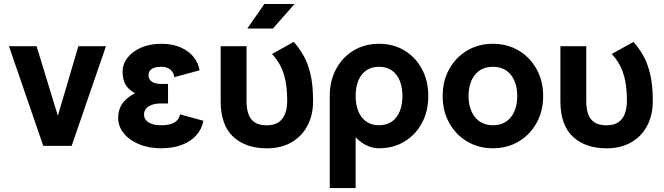

<svg xmlns="http://www.w3.org/2000/svg" viewBox="-20 -743 3382 978"><path d="M274.7 -153.3 166.3 -507.8H25.6L200.4 0H345L519.8 -507.8H379.2Z M801 -315.4Q820.6 -315.4 828.2 -315.4Q835.9 -315.4 835.9 -315.4V-216.1Q835.9 -216.1 827.6 -216.1Q819.3 -216.1 801 -216.1Q772 -216.1 752.6 -208.7Q733.2 -201.4 723.4 -188.7Q713.6 -176 713.6 -159.9Q713.6 -144 723.4 -131.6Q733.2 -119.1 752.6 -112.1Q772 -105 801 -105Q830.3 -105 850.5 -111.3Q870.6 -117.7 882.1 -130Q893.6 -142.3 896.7 -160.6L1015.9 -127.9Q1008.3 -85.4 980.2 -54.1Q952.1 -22.7 906.7 -5.2Q861.3 12.2 801 12.2Q737.1 12.2 687.5 -8.7Q637.9 -29.5 610 -64.6Q582 -99.6 582 -141.6Q582 -168 590.1 -190.4Q598.1 -212.9 617.1 -232.2Q636 -251.5 668 -268.1Q642.8 -282.2 628.9 -298.7Q615 -315.2 609.7 -335Q604.5 -354.7 604.5 -377.9Q604.5 -416.5 629.5 -448.9Q654.5 -481.2 699 -500.6Q743.4 -520 801 -520Q858.9 -520 900.6 -501.3Q942.4 -482.7 966.8 -452Q991.2 -421.4 996.6 -384.8L866.9 -349.6Q866.9 -363.5 859.1 -375.7Q851.3 -387.9 836.7 -395.4Q822 -402.8 801 -402.8Q780.3 -402.8 765.9 -397.8Q751.5 -392.8 744 -383.2Q736.6 -373.5 736.6 -359.9Q736.6 -346.2 744 -336.2Q751.5 -326.2 765.9 -320.8Q780.3 -315.4 801 -315.4Z M1235.8 -507.8H1104V-228.3Q1104 -105.7 1167.7 -46.6Q1231.4 12.5 1339.4 12.5Q1411.4 12.5 1464.2 -17.7Q1517.1 -47.9 1545.9 -102.1Q1574.7 -156.2 1574.7 -228.3Q1574.7 -313.7 1560.2 -370.7Q1545.7 -427.7 1523.1 -465.3Q1500.5 -502.9 1476.1 -529.5L1365.5 -468Q1390.1 -442.4 1407.3 -409.9Q1424.6 -377.4 1433.7 -333.4Q1442.9 -289.3 1442.9 -228.3Q1442.9 -193.1 1432.7 -165Q1422.6 -137 1399.9 -120.8Q1377.2 -104.7 1339.4 -104.7Q1301.5 -104.7 1278.8 -118.9Q1256.1 -133.1 1246 -160.6Q1235.8 -188.2 1235.8 -228.3ZM1370.1 -597.7H1239.7L1326.7 -722.7H1480.5Z M1659.7 -253.9V214.8H1791.5V-43.9Q1805.9 -28.1 1824.6 -15.4Q1843.3 -2.7 1865.2 4.8Q1887.2 12.2 1910.6 12.2Q1984.1 12.2 2040.6 -22.2Q2097.2 -56.6 2129.4 -116.7Q2161.6 -176.8 2161.6 -253.9Q2161.6 -331.1 2129.4 -391.1Q2097.2 -451.2 2040.6 -485.6Q1984.1 -520 1910.6 -520Q1837.4 -520 1780.8 -485.6Q1724.1 -451.2 1691.9 -391.1Q1659.7 -331.1 1659.7 -253.9ZM1791.5 -253.9Q1791.5 -298.8 1805.2 -332.3Q1818.8 -365.7 1845.5 -384.3Q1872.1 -402.8 1910.6 -402.8Q1949.5 -402.8 1976 -384.3Q2002.4 -365.7 2016.1 -332.3Q2029.8 -298.8 2029.8 -253.9Q2029.8 -209.2 2016.1 -175.7Q2002.4 -142.1 1976 -123.5Q1949.5 -105 1910.6 -105Q1872.1 -105 1845.5 -123.9Q1818.8 -142.8 1805.2 -176.4Q1791.5 -210 1791.5 -253.9Z M2366.7 -253.9Q2366.7 -286.6 2374.8 -313.8Q2382.8 -341.1 2398.6 -361.1Q2414.3 -381.1 2437.5 -392Q2460.7 -402.8 2490.7 -402.8Q2520.8 -402.8 2543.9 -392Q2567.1 -381.1 2582.9 -361.1Q2598.6 -341.1 2606.7 -313.8Q2614.7 -286.6 2614.7 -253.9Q2614.7 -221.4 2606.7 -194.1Q2598.6 -166.7 2582.9 -146.7Q2567.1 -126.7 2543.9 -115.8Q2520.8 -105 2490.7 -105Q2460.7 -105 2437.5 -116.1Q2414.3 -127.2 2398.6 -147.5Q2382.8 -167.7 2374.8 -194.8Q2366.7 -221.9 2366.7 -253.9ZM2234.9 -253.9Q2234.9 -176.8 2268.3 -116.7Q2301.8 -56.6 2359.6 -22.2Q2417.5 12.2 2490.7 12.2Q2564.2 12.2 2621.9 -22.2Q2679.7 -56.6 2713.1 -116.7Q2746.6 -176.8 2746.6 -253.9Q2746.6 -331.1 2713.1 -391.1Q2679.7 -451.2 2621.9 -485.6Q2564.2 -520 2490.7 -520Q2417.5 -520 2359.6 -485.6Q2301.8 -451.2 2268.3 -391.1Q2234.9 -331.1 2234.9 -253.9Z M2966.3 -507.8H2834.5V-228.3Q2834.5 -105.7 2898.2 -46.6Q2961.9 12.5 3069.8 12.5Q3141.8 12.5 3194.7 -17.7Q3247.6 -47.9 3276.4 -102.1Q3305.2 -156.2 3305.2 -228.3Q3305.2 -313.7 3290.6 -370.7Q3276.1 -427.7 3253.5 -465.3Q3231 -502.9 3206.5 -529.5L3095.9 -468Q3120.6 -442.4 3137.8 -409.9Q3155 -377.4 3164.2 -333.4Q3173.3 -289.3 3173.3 -228.3Q3173.3 -193.1 3163.2 -165Q3153.1 -137 3130.4 -120.8Q3107.7 -104.7 3069.8 -104.7Q3032 -104.7 3009.3 -118.9Q2986.6 -133.1 2976.4 -160.6Q2966.3 -188.2 2966.3 -228.3Z"/></svg>

Font: Giphurs
Style: Regular
Weight: 400
Version: Version 2.010